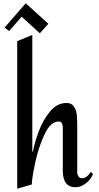

<svg xmlns="http://www.w3.org/2000/svg" viewBox="-20 -1137 605 1171"><path d="M177 -213H181Q191 -268 216.5 -336.5Q242 -405 285 -457Q328 -509 386 -509Q417 -509 431.5 -486.5Q446 -464 448.5 -436Q451 -408 451 -362V-84Q451 -72 458.5 -61Q466 -50 482 -50Q508 -50 535 -89L547 -74Q533 -41 502.5 -18Q472 5 441 5Q363 5 363 -96V-361Q363 -374 357.5 -385Q352 -396 339 -396Q288 -396 251 -316.5Q214 -237 194 -141.5Q174 -46 174 -12L85 14V-886L177 -924ZM275 -992 223 -934 112 -1035 36 -948 8 -969 137 -1117Z"/></svg>

Font: Amita
Style: Regular
Weight: 400
Designer: Eduardo Rodriguez Tunni, Modular Infotech, Brian J. Bonislawsky
Foundry: Eduardo Rodriguez Tunni, Modular Infotech, Brian J. Bonislawsky
Version: Version 1.004